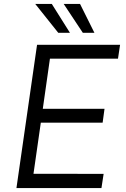

<svg xmlns="http://www.w3.org/2000/svg" viewBox="-20 -949 634 969"><path d="M63 0 167 -723H586L575.5 -653H232L196 -400H507.5L498 -330H186L149 -72L503 -71.5L492 0ZM274 -783.5 158 -929H241.5L333 -783.5ZM398 -783.5 301.5 -929H384L456.5 -783.5Z"/></svg>

Font: Public Sans Thin Light
Style: Italic
Weight: 300
Italic angle: -8°
Version: Version 2.001